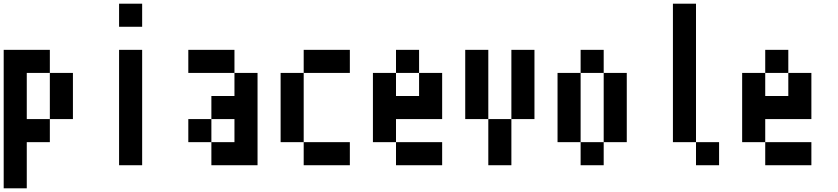

<svg xmlns="http://www.w3.org/2000/svg" viewBox="-20 -895 4540 1040"><path d="M0 125V-625H250V-500H125V-250H250V-125H125V125ZM250 -250V-500H375V-250Z M625 0V-625H750V0ZM625 -750V-875H750V-750Z M1000 -125V-250H1125V-125ZM1000 -500V-625H1250V-500ZM1125 -250V-375H1250V-500H1375V0H1125V-125H1250V-250Z M1500 -125V-500H1625V-125ZM1625 -125H1875V0H1625ZM1625 -500V-625H1875V-500Z M2000 -125V-500H2125V-375H2250V-500H2375V-250H2125V-125ZM2125 -125H2375V0H2125ZM2125 -500V-625H2250V-500Z M2500 -250V-625H2625V-250ZM2625 -250H2750V0H2625ZM2750 -250V-625H2875V-250Z M3000 -125V-500H3125V-125ZM3125 -125H3250V0H3125ZM3125 -500V-625H3250V-500ZM3250 -125V-500H3375V-125Z M3625 -125V-875H3750V-125ZM3750 -125H3875V0H3750Z M4000 -125V-500H4125V-375H4250V-500H4375V-250H4125V-125ZM4125 -125H4375V0H4125ZM4125 -500V-625H4250V-500Z"/></svg>

Font: GalmuriMono7 Regular
Style: Regular
Weight: 400
Designer: Lee Minseo (quiple)
Version: Version 2.399;hotconv 1.1.1;makeotfexe 2.6.0 DEVELOPMENT